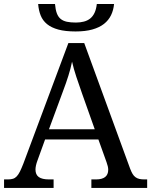

<svg xmlns="http://www.w3.org/2000/svg" viewBox="-20 -926 745 946"><path d="M202.1 -238.8 164.1 -133.8Q159.7 -122.1 157.2 -110.6Q154.8 -99.1 154.8 -90.8Q154.8 -65.4 171.1 -53.7Q187.5 -42 221.2 -42H244.1V0H0V-42H19Q33.7 -42 43.9 -45.2Q54.2 -48.3 62.5 -57.1Q70.8 -65.9 78.4 -81.1Q85.9 -96.2 95.2 -120.1L316.9 -713.9H395L621.1 -95.2Q627 -79.6 633.1 -69.3Q639.2 -59.1 647.5 -53Q655.8 -46.9 666.5 -44.4Q677.2 -42 691.9 -42H705.1V0H430.2V-42H453.1Q513.2 -42 513.2 -89.8Q513.2 -98.1 511 -106.9Q508.8 -115.7 504.9 -127L464.8 -238.8ZM384.8 -463.9Q369.1 -508.3 356.2 -547.1Q343.3 -585.9 335 -622.1Q331.5 -604 326.9 -587.2Q322.3 -570.3 316.9 -552.7Q311.5 -535.2 304.7 -515.9Q297.9 -496.6 289.1 -473.1L221.2 -289.1H446.8ZM542 -906.2Q539.1 -876 527.1 -851.1Q515.1 -826.2 492.4 -808.3Q469.7 -790.5 435.3 -780.8Q400.9 -771 352.1 -771Q301.8 -771 267.6 -780.3Q233.4 -789.6 211.9 -807.1Q190.4 -824.7 180.4 -849.9Q170.4 -875 168 -906.2H251Q253.4 -878.4 260 -860.6Q266.6 -842.8 278.8 -832.8Q291 -822.8 309.6 -818.8Q328.1 -814.9 354 -814.9Q375.5 -814.9 393.3 -819.6Q411.1 -824.2 424.3 -834.7Q437.5 -845.2 445.8 -862.8Q454.1 -880.4 457 -906.2Z"/></svg>

Font: Droid-TTFautohint Serif
Style: Regular
Weight: 400
Foundry: Ascender Corporation
Version: Version 1.00; ttfautohint (v1.00rc1.4-1a1c-dirty) -l 8 -r 50